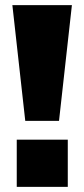

<svg xmlns="http://www.w3.org/2000/svg" viewBox="-20 -725 327 745"><path d="M78 -256 28 -705H259L209 -256ZM45 0V-183H243V0Z"/></svg>

Font: Nunito Sans 8pt Black
Style: Regular
Weight: 900
Version: Version 3.101;gftools[0.9.27]